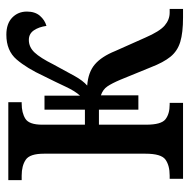

<svg xmlns="http://www.w3.org/2000/svg" viewBox="-16 -566 582 589"><g transform="rotate(-90 274.5 -271.0)"><path d="M21 0V-41H31Q62 -41 80 -54Q98 -67 98 -115V-427Q98 -470 79.5 -482.5Q61 -495 31 -495H17V-536H256V-495H252Q223 -495 205 -483.5Q187 -472 187 -432V-301H233V-425H276V-316Q290 -331 303.5 -360Q317 -389 336 -427Q360 -479 387 -510.5Q414 -542 463 -542Q497 -542 515.5 -524Q534 -506 534 -479Q534 -454 521 -439Q508 -424 490 -419Q487 -442 476.5 -457.5Q466 -473 447 -473Q425 -473 408.5 -455.5Q392 -438 372 -398Q350 -357 336 -332Q322 -307 307 -294Q348 -291 372 -270.5Q396 -250 413 -208L454 -116Q473 -72 491 -56.5Q509 -41 531 -41H542V0H516Q469 0 441 -8.5Q413 -17 395.5 -38.5Q378 -60 363 -99L325 -192Q314 -218 304.5 -232Q295 -246 277 -252V-137H233V-258H187V-113Q187 -67 203.5 -54Q220 -41 249 -41H254V0Z"/></g></svg>

Font: Noto Serif Condensed
Style: Regular
Weight: 400
Width: 3
Designer: Monotype Design Team
Foundry: Monotype Imaging Inc.
Version: Version 2.013; ttfautohint (v1.8.4.7-5d5b)